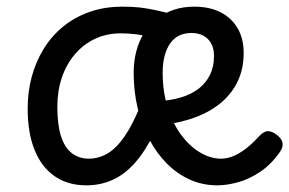

<svg xmlns="http://www.w3.org/2000/svg" viewBox="-20 -539 868 576"><path d="M239 17Q184 17 144.5 -10Q105 -37 84 -88.5Q63 -140 63 -214Q63 -263 75 -308Q87 -353 110.5 -391.5Q134 -430 168.5 -458.5Q203 -487 248 -503Q293 -519 347 -519Q378 -519 399.5 -516.5Q421 -514 444.5 -509Q468 -504 504 -495L441 -424Q413 -433 389.5 -436Q366 -439 343 -439Q300 -439 265 -422.5Q230 -406 204.5 -376Q179 -346 165.5 -306Q152 -266 152 -218Q152 -165 163 -130.5Q174 -96 195.5 -79.5Q217 -63 246 -63Q276 -63 302.5 -78.5Q329 -94 353.5 -129.5Q378 -165 402 -224L442 -139Q415 -84 384 -49.5Q353 -15 317 1Q281 17 239 17ZM632 17Q588 17 550 0Q512 -17 481 -48Q450 -79 427.5 -121.5Q405 -164 393 -214.5Q381 -265 381 -321Q381 -355 389 -385.5Q397 -416 412.5 -440.5Q428 -465 450.5 -482.5Q473 -500 501 -509.5Q529 -519 563 -519Q609 -519 642 -502Q675 -485 693 -454Q711 -423 711 -380Q711 -334 694 -297Q677 -260 645 -232.5Q613 -205 567 -187.5Q521 -170 463 -164L449 -235Q490 -237 522 -246.5Q554 -256 576 -273Q598 -290 610 -314.5Q622 -339 622 -371Q622 -403 604 -421.5Q586 -440 554 -440Q534 -440 518 -432.5Q502 -425 491 -409.5Q480 -394 474 -372Q468 -350 468 -321Q468 -264 483 -216.5Q498 -169 523 -135Q548 -101 579.5 -82Q611 -63 643 -63Q661 -63 679.5 -70.5Q698 -78 717.5 -93Q737 -108 757 -130Q772 -146 784.5 -145.5Q797 -145 811 -134Q825 -123 827.5 -111Q830 -99 821 -85Q795 -47 762 -24.5Q729 -2 695 7.5Q661 17 632 17Z"/></svg>

Font: Playwrite ES Deco
Style: Regular
Weight: 400
Designer: Veronika Burian, José Scaglione
Foundry: TypeTogether
Version: Version 1.002